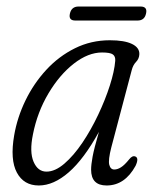

<svg xmlns="http://www.w3.org/2000/svg" viewBox="-20 -561 470 589"><path d="M321.5 -109Q311.5 -70 315.2 -55.5Q319 -41 330.5 -41Q340.5 -41 351.2 -47.8Q362 -54.5 376.5 -72.5Q386 -84.5 395 -81Q407 -76.5 396 -52.5Q363 8 307 8Q259.5 8 259.5 -40.5Q259.5 -55.5 264 -80.2Q268.5 -105 283.5 -156.5Q237.5 -73 191 -32.5Q144.5 8 99 8Q53 8 31.8 -31.5Q10.5 -71 23.5 -146Q33 -201 58.2 -253Q83.5 -305 122 -346.8Q160.5 -388.5 210 -413Q259.5 -437.5 317 -437.5Q361.5 -437.5 384.8 -426.2Q408 -415 407.5 -395Q407 -381 397.5 -371.2Q388 -361.5 384 -345.5ZM81 -148.5Q70 -95 83 -64.8Q96 -34.5 122.5 -34.5Q149 -34.5 177.5 -59Q206 -83.5 232.8 -123.2Q259.5 -163 281.2 -209Q303 -255 317 -298.8Q331 -342.5 333.5 -374.5Q334.5 -388 326.2 -394Q318 -400 293 -400Q250.5 -400 206.5 -365.8Q162.5 -331.5 128.5 -274.2Q94.5 -217 81 -148.5ZM194.5 -519.5Q199.5 -541 221 -541H411Q433 -541 428 -519.5Q423.5 -498 402 -498H211Q189.5 -498 194.5 -519.5Z"/></svg>

Font: Fraunces 144pt S100 Light
Style: Italic
Weight: 300
Italic angle: -16°
Version: Version 1.000; ttfautohint (v1.8.3)